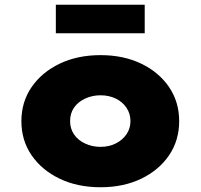

<svg xmlns="http://www.w3.org/2000/svg" viewBox="-20 -778 844 808"><path d="M403 10Q306 10 231 -26Q156 -62 113 -124.5Q70 -187 70 -268Q70 -349 113 -411.5Q156 -474 231 -510Q306 -546 403 -546Q500 -546 574.5 -510Q649 -474 691.5 -411.5Q734 -349 734 -268Q734 -187 691.5 -124.5Q649 -62 574.5 -26Q500 10 403 10ZM403 -160Q438 -160 466.5 -174Q495 -188 512 -212.5Q529 -237 529 -268Q529 -300 512 -325Q495 -350 466.5 -363.5Q438 -377 403 -377Q368 -377 338 -363Q308 -349 291.5 -325Q275 -301 275 -268Q275 -237 291.5 -212.5Q308 -188 338 -174Q368 -160 403 -160ZM215 -638V-758H589V-638Z"/></svg>

Font: Lexend Exa Black
Style: Regular
Weight: 900
Designer: Bonnie Shaver-Troup, Thomas Jockin
Foundry: Lexend
Version: Version 1.007